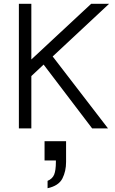

<svg xmlns="http://www.w3.org/2000/svg" viewBox="-20 -680 607 1017"><path d="M80 0V-660H146V-365L463 -660H558L259 -381L552 0H468L211 -338L146 -277V0ZM232 278Q258 267 267 244.5Q276 222 276 178V170H216V68H330V178Q330 227 310.5 265.5Q291 304 232 317Z"/></svg>

Font: Lil Grotesk
Style: Regular
Weight: 400
Designer: Bastien Sozeau
Foundry: NBR — Bastien Sozeau
Version: Version 4.002; ttfautohint (v1.8.4.7-5d5b)